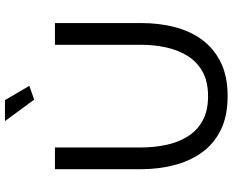

<svg xmlns="http://www.w3.org/2000/svg" viewBox="-104 -854 962 795"><g transform="rotate(-90 377.5 -456.0)"><path d="M378 5Q293 5 235 -24.5Q177 -54 142 -104.5Q107 -155 91 -219Q75 -283 75 -351V-710H165V-351Q165 -299 175.5 -249.5Q186 -200 210 -161Q234 -122 275 -99Q316 -76 377 -76Q439 -76 480 -99.5Q521 -123 545 -162.5Q569 -202 579.5 -251Q590 -300 590 -351V-710H680V-351Q680 -279 663.5 -214.5Q647 -150 611 -101Q575 -52 517.5 -23.5Q460 5 378 5ZM274 -917H361L420 -816L363 -796Z"/></g></svg>

Font: Raleway Thin Medium
Style: Regular
Weight: 500
Version: Version 4.026